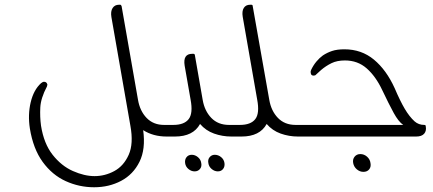

<svg xmlns="http://www.w3.org/2000/svg" viewBox="-20 -576 1828 810"><path d="M672 -49H705L713 0H683Q626 0 584 -27Q595 53 568.5 106.5Q542 160 491 187Q440 214 377 214Q314 214 257 188Q200 162 160 107Q120 52 106 -34Q97 -92 109.5 -144.5Q122 -197 153 -225Q156 -227 159 -229Q162 -231 166 -231Q177 -231 180 -219Q180 -217 178 -211Q152 -162 150 -122.5Q148 -83 153 -46Q165 30 202 77Q239 124 287.5 145.5Q336 167 379 167Q423 167 462.5 145.5Q502 124 523 77Q544 30 530 -46L450 -504Q446 -528 455 -542Q464 -556 482 -556H487Q491 -556 493 -550L562 -156Q570 -108 598.5 -78.5Q627 -49 672 -49Z M946 -49H979L987 0H956Q918 0 883 -12.5Q848 -25 824 -53Q795 0 718 0H695L687 -49H711Q757 -49 776 -73.5Q795 -98 784 -156L759 -299Q751 -349 791 -349H796Q801 -349 802 -344L835 -155Q843 -108 871.5 -78.5Q900 -49 946 -49ZM789 77Q803 77 815 87Q827 97 829 112Q832 127 823.5 137Q815 147 801 147Q787 147 775 137Q763 127 761 112Q759 97 767 87Q775 77 789 77ZM886 77Q901 77 913 87Q925 97 927 112Q929 127 921 137Q913 147 899 147Q885 147 873 137Q861 127 859 112Q856 97 864.5 87Q873 77 886 77Z M1227 -49H1260L1268 0H1237Q1199 0 1164 -12.5Q1129 -25 1105 -53Q1076 0 999 0H976L968 -49H992Q1038 -49 1057 -73.5Q1076 -98 1065 -156L1004 -505Q1000 -529 1008.5 -542.5Q1017 -556 1035 -556H1040Q1046 -556 1046 -551L1116 -155Q1124 -108 1152.5 -78.5Q1181 -49 1227 -49Z M1249 -49H1681Q1661 -63 1641 -99.5Q1621 -136 1592 -197Q1565 -254 1527 -287.5Q1489 -321 1435 -321Q1402 -321 1378.5 -309.5Q1355 -298 1335 -281Q1330 -277 1324.5 -271.5Q1319 -266 1313 -261Q1310 -257 1303 -257Q1292 -257 1291 -268Q1290 -273 1291 -276.5Q1292 -280 1293 -282Q1302 -301 1315 -316.5Q1328 -332 1342 -342Q1360 -354 1381 -361Q1402 -368 1433 -368Q1505 -368 1557.5 -324.5Q1610 -281 1645 -204Q1668 -150 1687.5 -117Q1707 -84 1729 -64Q1746 -49 1770 -49Q1776 -49 1776 -44Q1780 -24 1769.5 -12Q1759 0 1736 0H1257ZM1500 74Q1516 74 1528.5 85Q1541 96 1543 112Q1546 128 1537.5 138.5Q1529 149 1513 149Q1498 149 1485.5 138.5Q1473 128 1470 112Q1467 96 1476 85Q1485 74 1500 74Z"/></svg>

Font: Zain Light
Style: Italic
Weight: 300
Italic angle: -10°
Designer: Zain,Boutros
Foundry: Mobile Telecommunications Company (Zain), 2024
Version: Version 1.51; ttfautohint (v1.8.4)